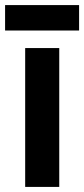

<svg xmlns="http://www.w3.org/2000/svg" viewBox="-33 -735 331 755"><path d="M200 0H66V-546H200ZM278 -715V-615H-13V-715Z"/></svg>

Font: Noto Sans Sinhala UI Condensed
Style: Bold
Weight: 700
Width: 3
Designer: Jelle Bosma - Monotype Design Team
Foundry: Monotype Imaging Inc.
Version: Version 2.006; ttfautohint (v1.8.4.7-5d5b)